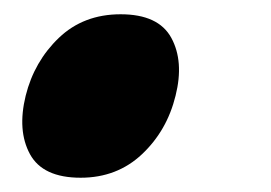

<svg xmlns="http://www.w3.org/2000/svg" viewBox="-20 -238 379 269"><path d="M226 -104Q214 -55 179 -22Q144 11 93 11Q40 11 22 -22Q4 -55 16 -104Q28 -152 62.5 -185Q97 -218 149 -218Q202 -218 220 -185Q238 -152 226 -104Z"/></svg>

Font: TypoPRO Sinkin Sans
Style: 900 X Black Italic
Weight: 950
Italic angle: -112°
Designer: Keith Bates
Foundry: K-Type
Version: Sinkin Sans (version 1.0)  by Keith Bates   •   © 2014   www